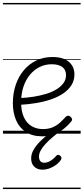

<svg xmlns="http://www.w3.org/2000/svg" viewBox="-20 -905 566 1300"><path d="M266 18Q199 18 154.5 -11.5Q110 -41 88.5 -92Q67 -143 67 -206Q67 -272 86 -329Q105 -386 140.5 -428.5Q176 -471 225 -495Q274 -519 336 -519Q386 -519 419 -503.5Q452 -488 468 -461.5Q484 -435 484 -402Q484 -360 463.5 -328Q443 -296 407.5 -272Q372 -248 325 -232Q278 -216 223.5 -207Q169 -198 111 -195L116 -241Q161 -243 206 -250Q251 -257 291 -269Q331 -281 361.5 -299.5Q392 -318 409.5 -342Q427 -366 427 -396Q427 -433 401.5 -451.5Q376 -470 330 -470Q286 -470 248.5 -451.5Q211 -433 182.5 -398.5Q154 -364 138.5 -317Q123 -270 123 -213Q123 -150 142.5 -109.5Q162 -69 195.5 -50Q229 -31 270 -31Q309 -31 337.5 -43.5Q366 -56 387 -75.5Q408 -95 425 -114Q434 -122 442 -121.5Q450 -121 457 -115Q465 -108 467.5 -100Q470 -92 463 -83Q443 -58 414 -34.5Q385 -11 348 3.5Q311 18 266 18ZM268 244Q234 244 212.5 224Q191 204 191 168Q191 142 203 117.5Q215 93 235.5 69.5Q256 46 283.5 23Q311 0 343 -23L386 -22V-17Q361 3 335.5 24.5Q310 46 289.5 68Q269 90 256.5 112Q244 134 244 155Q244 175 253 186Q262 197 280 197Q298 197 319 185.5Q340 174 361 150Q366 144 373 143.5Q380 143 387 149Q395 155 396 163Q397 171 392 178Q378 198 357 213Q336 228 313 236Q290 244 268 244ZM0 365H526V375H0ZM0 -20H526V0H0ZM0 -505H526V-500H0ZM0 -885H526V-875H0Z"/></svg>

Font: Playwrite GB J Guides
Style: Italic
Weight: 400
Italic angle: -7.01216°
Designer: Veronika Burian, José Scaglione
Foundry: TypeTogether
Version: Version 1.003